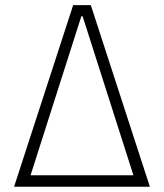

<svg xmlns="http://www.w3.org/2000/svg" viewBox="-20 -713 626 733"><path d="M33.7 0 259.3 -693.4H326.7L552.2 0ZM96.7 -43.9H489.3L295.4 -650.9H290.5Z"/></svg>

Font: Cascadia Code NF ExtraLight
Style: Regular
Weight: 200
Monospace: yes
Designer: Aaron Bell
Foundry: Saja Typeworks
Version: Version 2404.023; ttfautohint (v1.8.4)